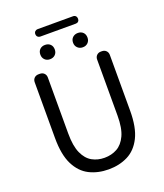

<svg xmlns="http://www.w3.org/2000/svg" viewBox="-180 -1132 1080 1263"><g transform="rotate(-20 360.5 -500.5)"><path d="M361 13Q286 13 226.5 -17Q167 -47 132.5 -116Q98 -185 98 -302V-692Q98 -710 109.5 -721.5Q121 -733 140 -733H148Q167 -733 178.5 -721.5Q190 -710 190 -692V-300Q190 -212 213 -161.5Q236 -111 274.5 -89.5Q313 -68 361 -68Q410 -68 449 -89.5Q488 -111 511.5 -161.5Q535 -212 535 -300V-692Q535 -710 546.5 -721.5Q558 -733 576 -733H583Q601 -733 612.5 -721.5Q624 -710 624 -692V-302Q624 -185 589.5 -116Q555 -47 495.5 -17Q436 13 361 13ZM245 -800Q223 -800 209 -814Q195 -828 195 -850Q195 -873 209 -886.5Q223 -900 245 -900Q268 -900 282 -886.5Q296 -873 296 -850Q296 -828 282 -814Q268 -800 245 -800ZM235 -962Q225 -962 217.5 -969Q210 -976 210 -989Q210 -1000 217.5 -1007Q225 -1014 235 -1014H484Q495 -1014 502 -1006.5Q509 -999 509 -987Q509 -976 502 -969Q495 -962 484 -962ZM475 -800Q453 -800 438.5 -814Q424 -828 424 -850Q424 -873 438.5 -886.5Q453 -900 475 -900Q497 -900 511 -886.5Q525 -873 525 -850Q525 -828 511 -814Q497 -800 475 -800Z"/></g></svg>

Font: Chiron GoRound TC
Style: Regular
Weight: 400
Designer: Ryoko NISHIZUKA 西塚涼子 (kana, bopomofo & ideographs); Paul D. Hunt (Latin, Greek & Cyrillic); Sandoll Communications 산돌커뮤니
Foundry: Adobe
Version: Version 1.000;hotconv 1.1.1;makeotfexe 2.6.0